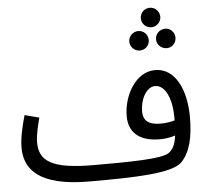

<svg xmlns="http://www.w3.org/2000/svg" viewBox="-56 -871 1029 952"><g transform="rotate(-5 458.5 -395.0)"><path d="M724 -714C750 -714 772 -736 772 -762C772 -789 750 -811 724 -811C696 -811 675 -789 675 -762C675 -736 696 -714 724 -714ZM657 -604C684 -604 705 -626 705 -652C705 -679 684 -701 657 -701C630 -701 608 -679 608 -652C608 -626 630 -604 657 -604ZM791 -604C817 -604 838 -626 838 -652C838 -679 817 -701 791 -701C763 -701 741 -679 741 -652C741 -626 763 -604 791 -604ZM353 21C578 21 765 17 814 -35C858 -82 875 -155 875 -255C875 -386 825 -501 723 -501C626 -501 563 -388 563 -285C563 -207 612 -157 717 -157C742 -157 770 -161 794 -169C788 -127 777 -101 754 -85C716 -59 561 -58 379 -58C169 -58 109 -102 109 -195C109 -232 123 -287 131 -316L59 -335C45 -285 30 -226 30 -175C30 -31 156 21 353 21ZM641 -302C641 -364 674 -422 716 -422C769 -422 798 -346 798 -261C798 -255 798 -250 798 -244C776 -237 750 -234 726 -234C669 -234 641 -256 641 -302Z"/></g></svg>

Font: Noto Sans Arabic SemCond
Style: Regular
Weight: 400
Width: 4
Designer: Monotype Design Team, Nadine Chahine, Nizar Qandah and Khaled Hosny
Foundry: Monotype Imaging Inc.
Version: Version 2.012